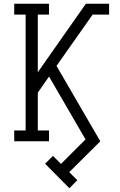

<svg xmlns="http://www.w3.org/2000/svg" viewBox="-20 -755 640 1026"><path d="M351 251 221 120 263 78 306 121 437 -10 242 -346 182 -260V-58H242V0H56V-58H117V-677H56V-735H242V-677H182V-369L439 -735H563V-677H475L282 -403L516 0L350 165L393 208Z"/></svg>

Font: Iosevka Etoile Light
Style: Regular
Weight: 300
Designer: Belleve Invis
Foundry: Belleve Invis
Version: Version 25.0.1; ttfautohint (v1.8.4)